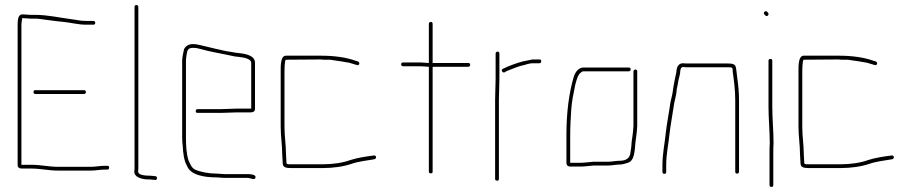

<svg xmlns="http://www.w3.org/2000/svg" viewBox="-20 -689 3617 762"><path d="M113 -324C113 -319 115 -316 120 -316H313C318 -316 321 -319 321 -324C321 -329 318 -331 313 -331H120C115 -331 113 -329 113 -324ZM69 -632C52 -632 50 -611 50 -591V-34C50 -25 56 -20 67 -20H106C141 -20 173 -12 209 -12H342C361 -12 377 -16 396 -16H406C411 -16 413 -19 413 -24C413 -29 411 -31 406 -31H396C377 -31 359 -27 341 -27H209C174 -27 141 -35 106 -35H65V-591C65 -602 68 -610 68 -617H69C80 -617 90 -615 102 -615H120C125 -615 130 -615 136 -614C168 -610 199 -605 233 -602C262 -599 291 -591 321 -591H350C355 -591 358 -593 358 -598C358 -603 355 -606 350 -606H321C296 -606 287 -610 262 -613C215 -619 169 -630 120 -630H102C90 -630 80 -632 69 -632Z M562 23C569 23 577 23 584 24L595 25C600 26 603 23 603 18C603 13 601 11 596 10L585 9C578 8 570 8 563 8C550 7 528 5 528 -9C529 -14 529 -19 529 -24V-661C529 -666 526 -669 521 -669C516 -669 514 -666 514 -661V-24C514 -19 514 -15 513 -11C511 14 539 21 562 23Z M840 0C808 0 777 -6 754 -16C740 -23 735 -38 728 -53C720 -78 718 -110 718 -142V-449C718 -454 719 -460 720 -468C723 -487 724 -499 745 -499C751 -499 756 -499 761 -498C773 -495 791 -491 805 -487C840 -479 877 -473 912 -465L929 -463C945 -461 977 -457 977 -439V-258H921C908 -258 873 -256 859 -256H764C759 -256 757 -253 757 -248C757 -243 759 -241 764 -241H859C873 -241 908 -243 921 -243H975C986 -243 992 -248 992 -257V-440C992 -468 957 -475 931 -478L914 -480C908 -481 902 -482 897 -483C877 -485 854 -492 833 -496C818 -499 798 -505 783 -508C767 -511 762 -514 745 -514C728 -514 714 -505 710 -492C708 -483 703 -461 703 -449V-142C703 -131 704 -120 705 -111C707 -79 710 -52 722 -31C736 6 790 15 840 15C851 15 859 17 870 17H962C974 17 991 28 994 16C997 3 974 2 962 2H870C859 2 851 0 840 0Z M1094 -398V-187C1094 -147 1100 -114 1100 -78C1100 -65 1102 -54 1102 -41C1102 -24 1117 -22 1135 -22H1261C1303 -22 1344 -28 1376 -39C1401 -48 1437 -52 1466 -57C1476 -60 1474 -73 1464 -72C1433 -68 1399 -63 1371 -54C1341 -43 1302 -37 1261 -37H1135C1129 -37 1117 -36 1117 -42C1117 -54 1115 -66 1115 -78C1115 -115 1109 -146 1109 -187V-398C1109 -406 1109 -452 1115 -452L1253 -453C1258 -452 1264 -452 1270 -452H1287C1292 -452 1297 -451 1303 -450C1323 -447 1346 -444 1366 -440L1396 -431C1406 -427 1410 -441 1401 -445L1391 -448C1352 -462 1304 -468 1253 -468H1115C1092 -468 1094 -424 1094 -398Z M1651 -441H1580C1575 -441 1572 -439 1572 -434C1572 -429 1575 -426 1580 -426H1651C1661 -426 1673 -424 1682 -424V-8C1682 -3 1685 -1 1690 -1C1695 -1 1697 -3 1697 -8V-423C1698 -423 1699 -423 1700 -424H1838C1843 -424 1846 -427 1846 -432C1846 -437 1843 -439 1838 -439H1699C1698 -438 1698 -438 1697 -438V-594C1697 -599 1695 -602 1690 -602C1685 -602 1682 -599 1682 -594V-439C1673 -439 1661 -441 1651 -441Z M1983 -402 1991 -407C2011 -414 2035 -426 2057 -430C2068 -433 2082 -438 2094 -438H2121C2126 -438 2128 -441 2128 -446C2128 -451 2126 -453 2121 -453H2093C2080 -451 2067 -447 2054 -445C2028 -438 1998 -427 1976 -416C1966 -412 1974 -398 1983 -402ZM1945 -294V21C1945 26 1948 28 1953 28C1958 28 1960 26 1960 21V-294C1960 -320 1962 -352 1962 -374V-476C1962 -481 1960 -484 1955 -484C1950 -484 1947 -481 1947 -476V-374C1947 -353 1945 -319 1945 -294Z M2335 -32H2392C2408 -32 2424 -36 2440 -36C2450 -36 2463 -40 2472 -43C2499 -51 2499 -93 2502 -125L2505 -147C2507 -165 2508 -168 2509 -188V-405C2509 -410 2507 -413 2502 -413C2497 -413 2494 -410 2494 -405V-188C2493 -168 2492 -167 2490 -148L2487 -127C2486 -111 2485 -98 2482 -83C2480 -61 2464 -51 2440 -51C2424 -51 2408 -47 2392 -47H2334C2320 -46 2299 -43 2286 -43H2243V-154C2243 -186 2245 -221 2247 -252C2249 -287 2257 -322 2263 -352C2267 -368 2273 -392 2284 -400C2288 -404 2292 -406 2295 -406H2475C2480 -406 2483 -409 2483 -414C2483 -419 2480 -421 2475 -421H2295C2277 -421 2264 -404 2258 -387C2238 -322 2228 -241 2228 -154V-43C2228 -34 2232 -29 2241 -28H2286C2300 -28 2321 -31 2335 -32Z M2690 -423C2697 -422 2705 -422 2712 -422H2869C2874 -422 2878 -422 2883 -421C2888 -421 2888 -410 2888 -404C2893 -369 2898 -331 2898 -292V-8C2898 -3 2900 0 2905 0C2910 0 2913 -3 2913 -8V-292C2913 -321 2910 -353 2906 -380C2904 -393 2903 -412 2900 -424C2896 -436 2884 -437 2869 -437H2712C2705 -437 2698 -437 2691 -438C2674 -438 2667 -425 2665 -411C2665 -400 2660 -386 2659 -378C2656 -361 2652 -344 2650 -326C2648 -311 2645 -302 2641 -284C2635 -241 2627 -203 2622 -159C2618 -118 2609 -79 2609 -34V-7C2609 -2 2612 1 2617 1C2622 1 2624 -2 2624 -7V-34C2624 -79 2633 -115 2637 -157C2642 -199 2650 -239 2656 -281C2660 -299 2663 -309 2665 -325C2665 -337 2670 -350 2671 -362C2673 -377 2680 -393 2680 -409C2681 -414 2683 -423 2690 -423Z M3035 -122C3034 -107 3034 -93 3034 -79V45C3034 50 3037 53 3042 53C3047 53 3049 50 3049 45V-79C3049 -93 3049 -107 3050 -122C3050 -170 3045 -217 3045 -265V-448C3045 -453 3043 -455 3038 -455C3033 -455 3030 -453 3030 -448V-265C3030 -217 3035 -169 3035 -122ZM3014 -631C3018 -627 3023 -622 3028 -628C3033 -634 3028 -639 3025 -642C3017 -649 3007 -639 3014 -631Z M3149 -398V-187C3149 -147 3155 -114 3155 -78C3155 -65 3157 -54 3157 -41C3157 -24 3172 -22 3190 -22H3316C3358 -22 3399 -28 3431 -39C3456 -48 3492 -52 3521 -57C3531 -60 3529 -73 3519 -72C3488 -68 3454 -63 3426 -54C3396 -43 3357 -37 3316 -37H3190C3184 -37 3172 -36 3172 -42C3172 -54 3170 -66 3170 -78C3170 -115 3164 -146 3164 -187V-398C3164 -406 3164 -452 3170 -452L3308 -453C3313 -452 3319 -452 3325 -452H3342C3347 -452 3352 -451 3358 -450C3378 -447 3401 -444 3421 -440L3451 -431C3461 -427 3465 -441 3456 -445L3446 -448C3407 -462 3359 -468 3308 -468H3170C3147 -468 3149 -424 3149 -398Z"/></svg>

Font: Electronic
Style: UltTh
Weight: 100
Version: Version 1.011